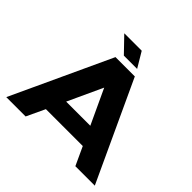

<svg xmlns="http://www.w3.org/2000/svg" viewBox="-206 -1084 1299 1299"><g transform="rotate(45 443.5 -435.0)"><path d="M536 -714 867 0H681L620 -132H267L205 0H20L351 -714ZM559 -265 443 -514 328 -265ZM384 -761 279 -870H446L511 -761Z"/></g></svg>

Font: Non Bureau Extended
Style: Bold
Weight: 700
Width: 7
Designer: Jona Saucedo
Foundry: Non Foundry
Version: Version 1.000; ttfautohint (v1.8.4)